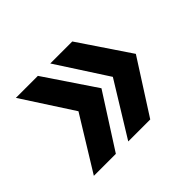

<svg xmlns="http://www.w3.org/2000/svg" viewBox="-94 -594 679 679"><g transform="rotate(-45 245.0 -255.0)"><path d="M40 -450H150L278 -260L150 -60H40L163 -260ZM212 -450H322L450 -260L322 -60H212L335 -260Z"/></g></svg>

Font: Fivo Sans Med
Style: Regular
Weight: 450
Designer: Alexander Slobzheninov
Foundry: Alexander Slobzheninov
Version: 1.0